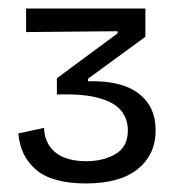

<svg xmlns="http://www.w3.org/2000/svg" viewBox="-20 -691 439 449"><path d="M181 -262Q102 -262 64.5 -294Q27 -326 23 -379L83 -392Q84 -366 96.5 -348.5Q109 -331 130.5 -322.5Q152 -314 181 -314Q222 -314 250.5 -331Q279 -348 279 -386Q279 -413 263 -432.5Q247 -452 210.5 -462Q174 -472 113 -470V-508L255 -613V-618L41 -616V-671H320V-605L186 -507V-501Q264 -503 304 -472.5Q344 -442 344 -386Q344 -330 302.5 -296Q261 -262 181 -262Z"/></svg>

Font: Bricolage Grotesque 96pt ExtraBold Light
Style: Regular
Weight: 300
Version: Version 1.001;gftools[0.9.33.dev8+g029e19f]